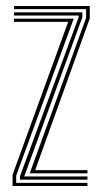

<svg xmlns="http://www.w3.org/2000/svg" viewBox="-20 -620 336 640"><path d="M79 -42.2 267 -560.5V-589.5H26.5V-600H279.2V-558.5L97.2 -52.8H271.5V-42.2ZM46.5 -21.2V-32.2L242.2 -562.8V-568.2H26.5V-578.8H254.5V-562.5L60.8 -31.8H271.5V-21.2ZM21.8 0V-37.2L207.2 -547.2H26.5V-557.8H225.8L34 -34.8V-10.5H271.5V0Z"/></svg>

Font: Big Shoulders Inline Text Light
Style: Regular
Weight: 300
Designer: Patric King
Foundry: XO Type Co
Version: Version 1.000